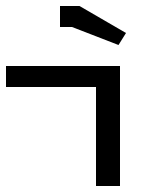

<svg xmlns="http://www.w3.org/2000/svg" viewBox="-20 -620 540 640"><path d="M400 -510 245 -600H180V-530H220L375 -470ZM300 0H380V-400H0V-330H300Z"/></svg>

Font: KetosagCBd
Style: Regular
Weight: 500
Designer: gluk
Foundry: gluk
Version: Version 00.0024